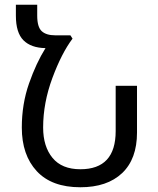

<svg xmlns="http://www.w3.org/2000/svg" viewBox="-20 -780 668 810"><path d="M319 10Q198 10 135 -58Q72 -126 72 -242Q72 -341 102.5 -428Q133 -515 172 -577Q111 -578 79 -610Q47 -642 47 -714V-760H137V-714Q137 -666 156 -648.5Q175 -631 213 -631H277L286 -617Q240 -556 201 -451Q162 -346 162 -242Q162 -162 201.5 -114Q241 -66 319 -66Q468 -66 468 -227V-418H558V-221Q558 -109 495 -49.5Q432 10 319 10Z"/></svg>

Font: Noto Sans Armenian
Style: Regular
Weight: 400
Designer: Monotype Design Team
Foundry: Monotype Imaging Inc.
Version: Version 2.040;GOOG;noto-fonts:20170220:a8a215d2e889